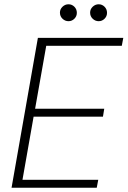

<svg xmlns="http://www.w3.org/2000/svg" viewBox="-20 -877 596 897"><path d="M34 0 157 -700H556L549 -663H196L144 -369H467L461 -332H137L85 -37H439L432 0ZM300 -778Q284 -778 272 -789.5Q260 -801 260 -818Q260 -834 272 -845.5Q284 -857 300 -857Q316 -857 327.5 -845.5Q339 -834 339 -817Q339 -801 327.5 -789.5Q316 -778 300 -778ZM441 -778Q425 -778 413 -789.5Q401 -801 401 -818Q401 -834 413 -845.5Q425 -857 441 -857Q457 -857 468.5 -845.5Q480 -834 480 -817Q480 -801 468.5 -789.5Q457 -778 441 -778Z"/></svg>

Font: DM Sans 17pt ExtraLight
Style: Italic
Weight: 250
Italic angle: -10°
Version: Version 4.004;gftools[0.9.30]